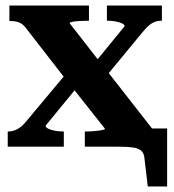

<svg xmlns="http://www.w3.org/2000/svg" viewBox="-20 -531 631 695"><path d="M535 0H287V-55H289Q306 -55 322 -56.5Q338 -58 349 -60Q360 -62 360 -65L227 -233L224 -236L75 -428Q67 -439 59 -444.5Q51 -450 40.5 -452.5Q30 -455 15 -455H14V-511H302V-456H299Q284 -456 268 -455Q252 -454 242 -452Q232 -450 232 -447L359 -284L363 -280L535 -60ZM8 0V-55H9Q28 -55 44.5 -64.5Q61 -74 76 -93L224 -270L277 -237L145 -76Q145 -70 155 -65Q165 -60 180 -57.5Q195 -55 210 -55H211V0ZM357 -246 306 -283 431 -436Q431 -442 421.5 -446.5Q412 -451 398 -453.5Q384 -456 370 -456H367V-511H566V-456Q551 -456 539.5 -451.5Q528 -447 517 -437Q506 -427 493 -411ZM390 0V-66H585V144H515L503 43Q502 25 492 15.5Q482 6 462.5 3Q443 0 411 0Z"/></svg>

Font: Roboto Serif 28pt SemiBold
Style: Regular
Weight: 600
Designer: Greg Gazdowicz
Foundry: Commercial Type
Version: Version 1.008